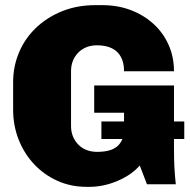

<svg xmlns="http://www.w3.org/2000/svg" viewBox="-20 -716 739 746"><path d="M317 10Q255 10 203 -13.5Q151 -37 112.5 -78Q74 -119 52.5 -173.5Q31 -228 31 -290V-396Q31 -458 54 -512.5Q77 -567 120 -608Q163 -649 221.5 -672.5Q280 -696 350 -696H378Q437 -696 487.5 -677Q538 -658 576 -623.5Q614 -589 635 -542Q656 -495 656 -439H462Q462 -472 450 -494.5Q438 -517 414.5 -528.5Q391 -540 357 -540Q334 -540 315.5 -532.5Q297 -525 283.5 -511Q270 -497 263 -479Q256 -461 256 -440V-226Q256 -205 263 -187Q270 -169 283.5 -155Q297 -141 315.5 -133.5Q334 -126 357 -126Q383 -126 402.5 -131Q422 -136 435 -147Q448 -158 455 -174.5Q462 -191 462 -215V-278H346V-384H656V-144Q656 -98 657.5 -68Q659 -38 663 0H551L523 -73Q492 -37 437.5 -13.5Q383 10 327 10ZM374 -176V-244H696V-176Z"/></svg>

Font: Chivo Medium Black
Style: Regular
Weight: 900
Version: Version 2.002